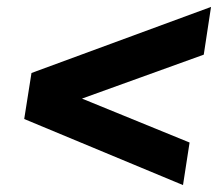

<svg xmlns="http://www.w3.org/2000/svg" viewBox="-20 -565 640 555"><path d="M509 -30 50 -221 71 -354 590 -545 569 -407 217 -280 528 -153Z"/></svg>

Font: Mulish Black
Style: Italic
Weight: 900
Italic angle: -9°
Designer: Vernon Adams
Foundry: Vernon Adams
Version: Version 3.603; ttfautohint (v1.8.3)